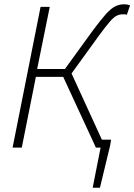

<svg xmlns="http://www.w3.org/2000/svg" viewBox="-20 -691 629 899"><path d="M414 188 451 0H438L445 -37H500L496 -11L448 188ZM39 0 170 -659H213L154 -368H284L413 -546Q451 -597 475 -624Q499 -651 519 -661Q539 -671 562 -671Q576 -671 589 -666L574 -622Q568 -624 564 -624Q560 -624 555 -624Q541 -624 527.5 -618Q514 -612 495.5 -591Q477 -570 446 -528L315 -347L474 0H429L276 -331H148L82 0Z"/></svg>

Font: Source Sans 3 Light
Style: Italic
Weight: 300
Italic angle: -11°
Designer: Paul D. Hunt
Foundry: Adobe
Version: Version 3.046;hotconv 1.0.118;makeotfexe 2.5.65603